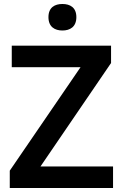

<svg xmlns="http://www.w3.org/2000/svg" viewBox="-20 -943 616 963"><path d="M293 -923C255 -923 223 -906 223 -857C223 -808 255 -790 293 -790C331 -790 363 -808 363 -857C363 -906 331 -923 293 -923ZM547 0V-108H183L537 -627V-714H39V-606H384L29 -87V0Z"/></svg>

Font: Noto Sans Bengali SemiBold
Style: Regular
Weight: 600
Designer: Jelle Bosma - Monotype Design Team
Foundry: Monotype Imaging Inc.
Version: Version 2.003